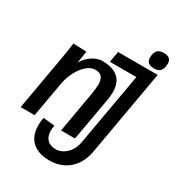

<svg xmlns="http://www.w3.org/2000/svg" viewBox="-220 -873 1107 1210"><g transform="rotate(30 334.0 -268.0)"><path d="M155.5 47.5Q155.5 18.5 161 -9L244.5 -0.5Q240.5 18 240.5 38Q240.5 80 263.5 102.5Q286.5 125 330.5 124.5Q360 122 384.2 105.2Q408.5 88.5 424.2 62.5Q440 36.5 445 8L539 -524H346L360 -603H648.5L539 19Q529 76.5 500 118.5Q471 160.5 426.8 183Q382.5 205.5 327 205.5Q243.5 205.5 199.5 164.2Q155.5 123 155.5 47.5ZM89.5 -509 186 -505 172.5 -418Q190 -448 213.5 -467.5Q237 -487 260 -496Q283 -505 301.5 -505Q458.5 -505 458.5 -366Q458.5 -342 453 -310L397.5 4.5H296L346.5 -284Q355.5 -337 355.5 -363Q355.5 -398.5 341 -416.8Q326.5 -435 292 -435Q262 -435 232.2 -409.8Q202.5 -384.5 179.8 -341.8Q157 -299 148 -248L103.5 4.5H2L71 -389Q77 -420 81 -447.5Q85 -475 89.5 -509ZM551.5 -674.5Q551.5 -683 553 -692.5Q558 -719.5 572 -731Q586 -742.5 614 -742.5Q668.5 -742.5 668.5 -695.5Q668.5 -686 666.5 -676.5Q662 -649.5 648.2 -638Q634.5 -626.5 607.5 -626.5Q551.5 -626.5 551.5 -674.5Z"/></g></svg>

Font: JuliaMono SemiBold
Style: Italic
Weight: 600
Italic angle: -9°
Monospace: yes
Designer: cormullion
Foundry: corm
Version: Version 0.056; ttfautohint (v1.8.4)